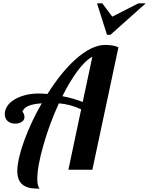

<svg xmlns="http://www.w3.org/2000/svg" viewBox="-20 -1020 896 1154"><path d="M563 -1000H594.7L654.8 -919.9L812 -1000H856L644 -811H623ZM131.3 99.6Q84 76.7 84 7.8Q84 -25.4 94.5 -71.8Q105 -118.2 124.5 -171.9Q167.5 -290 231 -398.9Q181.2 -396 152.1 -384Q123 -372.1 113.8 -347.2Q118.2 -347.2 122.6 -336.9Q127 -326.7 127 -315.9Q127 -298.3 110.8 -287.6Q94.7 -276.9 70.8 -276.9Q43.9 -276.9 26.9 -291.5Q8.8 -306.6 8.8 -335Q8.8 -359.9 23.9 -382.6Q39.1 -405.3 66.9 -421.9Q95.2 -439 132.6 -448.5Q169.9 -458 212.9 -458Q233.9 -458 265.1 -455.1Q349.1 -587.4 433.1 -662.6Q530.8 -750 612.8 -750Q661.6 -750 691.9 -735.8L535.2 0H391.1L467.8 -362.8Q431.6 -379.4 400.1 -387.7Q368.7 -396 334 -398.9Q277.3 -276.4 241.2 -148.4Q204.1 -20 204.1 58.1Q204.1 96.7 217.8 113.8Q190.4 113.8 169.9 111.3Q149.4 108.9 131.3 99.6ZM535.2 -679.2Q491.7 -655.8 443.8 -590.8Q397 -526.4 355 -441.9Q423.3 -428.7 477.1 -407.2Z"/></svg>

Font: Pattaya
Style: Regular
Weight: 400
Designer: Pablo Impallari / Thai characters Designed by Thanarat Vachiruckul and Suppakit Chalermlarp
Foundry: Pablo Impallari
Version: Version 2.001